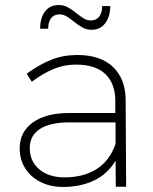

<svg xmlns="http://www.w3.org/2000/svg" viewBox="-20 -740 607 761"><path d="M343 -622Q323 -622 307.5 -630.5Q292 -639 272 -655Q255 -669 242.5 -676Q230 -683 216 -683Q194 -683 182.5 -668Q171 -653 171 -626H139Q139 -668 158 -694Q177 -720 213 -720Q233 -720 248.5 -711.5Q264 -703 284 -687Q301 -673 313.5 -666Q326 -659 340 -659Q362 -659 373.5 -674.5Q385 -690 385 -716H417Q417 -675 397.5 -648.5Q378 -622 343 -622ZM439 0 438 -103Q406 -50 352.5 -24.5Q299 1 230 1Q179 1 140 -19Q101 -39 79.5 -73.5Q58 -108 58 -152Q58 -217 110 -254.5Q162 -292 252 -292H437V-343Q436 -410 397 -447Q358 -484 281 -484Q234 -484 192 -466.5Q150 -449 106 -416L86 -448Q137 -485 184 -503.5Q231 -522 287 -522Q378 -522 427.5 -475Q477 -428 478 -346L480 0ZM438 -170V-255H256Q179 -255 138.5 -229Q98 -203 98 -153Q98 -101 135.5 -69Q173 -37 236 -37Q311 -37 363 -70Q415 -103 438 -170Z"/></svg>

Font: TypoPRO Montserrat
Style: Regular
Weight: 275
Designer: Julieta Ulanovsky
Foundry: Julieta Ulanovsky
Version: Version 6.001